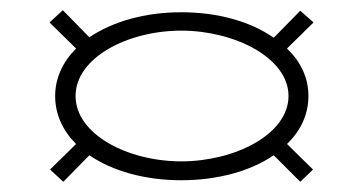

<svg xmlns="http://www.w3.org/2000/svg" viewBox="-20 -583 708 376"><path d="M335 -230C406 -230 471 -248 516 -279L568 -227L593 -251L542 -301C569 -327 584 -359 584 -395C584 -431 569 -462 542 -488L594 -539L568 -562L516 -509C471 -541 406 -559 335 -559C264 -559 201 -541 155 -510L103 -563L77 -539L129 -488C103 -462 88 -430 88 -395C88 -359 103 -327 129 -301L78 -251L104 -227L155 -279C200 -248 264 -230 335 -230ZM335 -267C230 -267 128 -320 128 -395C128 -470 230 -523 335 -523C439 -523 545 -470 545 -395C545 -320 440 -267 335 -267Z"/></svg>

Font: Sprat Extended
Style: Bold
Weight: 700
Width: 9
Designer: Ethan Nakache
Foundry: Collletttivo
Version: Version 2.000;Glyphs 3.2 (3217)